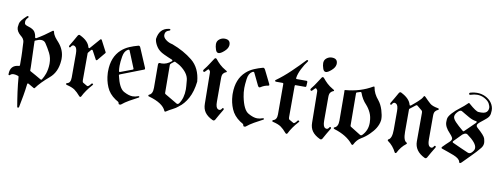

<svg xmlns="http://www.w3.org/2000/svg" viewBox="-69 -1073 4312 1651"><g transform="rotate(10 2087.0 -247.5)"><path d="M85 -578.1Q65.4 -558.6 65.4 -538.6Q65.4 -536.6 66.9 -524.9Q68.4 -512.7 101.1 -503.4Q142.6 -491.2 156.7 -470.7Q170.4 -450.7 173.3 -423.3Q173.8 -418.5 176.5 -417.5Q179.2 -416.5 181.2 -416.5Q183.6 -416.5 185.1 -417Q247.6 -453.1 312.5 -503.4Q314.5 -505.4 317.4 -505.4Q318.8 -505.4 321.5 -503.9Q324.2 -502.4 325.2 -498.5Q327.6 -485.4 332.8 -474.4Q337.9 -463.4 345 -453.6Q352.1 -443.8 360.1 -434.8Q368.2 -425.8 376 -417Q429.7 -356 429.7 -282.2Q429.7 -278.3 429.7 -273.9Q429.7 -269.5 429.2 -265.1Q422.9 -162.6 357.4 -107.4Q285.2 -46.4 247.1 6.3Q244.1 10.3 240.7 10.3Q237.8 10.3 235.8 8.3Q223.6 1 211.4 -5.9Q199.2 -12.7 187 -20Q184.1 -21 183.1 -21Q181.2 -21 178.5 -19.8Q175.8 -18.6 175.8 -13.7Q169.9 39.6 160.9 89.8Q151.9 140.1 141.6 191.9Q139.2 198.7 133.8 198.7Q133.3 198.7 130.1 198.5Q127 198.2 125.5 191.9Q120.6 162.6 115.5 130.6Q110.4 98.6 106 65.7Q101.6 32.7 98.1 0Q94.7 -32.7 92.3 -63.5Q91.3 -68.8 86.9 -70.3Q65.4 -78.1 48.8 -78.1Q27.8 -78.1 17.1 -65.9Q14.2 -63 10.7 -63Q9.3 -63 6.3 -64Q3.4 -64.9 3.4 -71.8Q3.9 -150.9 79.6 -156.2Q86.9 -156.2 86.9 -164.1V-179.2Q86.9 -215.8 86.4 -241.9Q85.9 -268.1 85 -283.7Q84 -299.3 83 -318.6Q82 -337.9 81.1 -360.8Q80.6 -372.1 77.4 -380.1Q74.2 -388.2 69.8 -394.5Q65.4 -400.9 60.1 -405.8Q54.7 -410.6 49.3 -415Q11.2 -446.8 11.2 -482.9Q11.2 -489.3 15.6 -514.6Q20 -540 70.3 -585.9Q76.2 -591.8 80.6 -591.8Q83 -591.8 85.7 -589.6Q88.4 -587.4 88.4 -585Q88.4 -581.5 85 -578.1ZM181.6 -135.7Q181.6 -129.9 186 -128.4Q210.9 -115.7 234.4 -101.6Q257.8 -87.4 282.7 -73.7Q285.6 -72.8 287.6 -72.8Q291.5 -72.8 293.9 -76.7Q301.3 -88.4 308.3 -102.3Q315.4 -116.2 321.3 -133.5Q327.1 -150.9 330.8 -171.6Q334.5 -192.4 335 -217.3V-220.2V-220.7V-221.2V-221.7Q335 -272 314.5 -312Q303.7 -332.5 292.5 -351.8Q281.2 -371.1 268.6 -389.6Q254.9 -409.2 229.5 -409.2Q209 -409.2 179.2 -395Q174.3 -393.1 174.3 -387.7Q174.8 -384.8 174.8 -380.4Q174.8 -376 174.8 -370.1L181.2 -176.8Q181.6 -169.9 181.6 -159.7Q181.6 -149.4 181.6 -135.7Z M641.6 -129.4Q641.6 -113.8 649.4 -109.4L684.6 -88.9Q687 -87.4 689 -87.4Q700.7 -87.4 718.8 -112.8Q721.7 -116.7 726.1 -116.7Q728.5 -116.7 731.7 -115.2Q734.9 -113.8 734.9 -110.4Q734.9 -107.9 731 -103Q679.2 -45.4 652.3 9.3Q648.9 15.1 643.6 15.1Q639.6 15.1 634.3 9.3Q607.4 -22 583.5 -39.1Q560.1 -55.2 513.7 -66.4Q504.9 -68.8 504.9 -74.2Q504.9 -79.6 511.2 -82Q543.5 -87.4 543.5 -136.7V-137.2V-137.7V-138.2V-344.7Q543.5 -394.5 524.9 -405.8Q516.6 -411.1 510.3 -411.1Q498.5 -411.1 489.7 -395.5Q485.8 -388.7 481.9 -388.7Q480 -388.7 477.1 -390.9Q474.1 -393.1 474.1 -397.5Q474.1 -401.4 478 -407.7Q492.2 -430.2 505.1 -453.6Q518.1 -477.1 531.7 -500.5Q537.1 -509.3 543.9 -509.3Q548.8 -509.3 553.7 -505.9Q626 -471.2 639.6 -418Q641.1 -413.1 643.8 -412.4Q646.5 -411.6 647.5 -411.6Q651.4 -411.6 653.3 -415L728.5 -501.5Q731.4 -504.4 734.9 -504.4Q735.8 -504.4 736.8 -504.4Q739.7 -503.4 741.7 -500L793 -401.9Q793.9 -398.9 793.9 -398.4Q793.9 -395.5 792 -393.6L733.4 -323.2Q730.5 -320.3 727.1 -320.3Q726.6 -320.3 724.1 -320.6Q721.7 -320.8 720.2 -324.7L680.7 -397.9Q678.7 -400.9 676.3 -401.4Q673.8 -401.9 673.3 -401.9Q669.9 -401.9 667 -398.9L644 -371.1Q642.1 -369.1 642.1 -366.2Z M979.5 13.7Q979 2.4 967.3 -3.9Q956.5 -9.3 947.8 -15.6Q891.6 -53.7 868.7 -108.9Q845.2 -164.1 842.3 -225.1Q841.8 -230 841.8 -234.4Q841.8 -238.8 841.8 -243.7Q841.8 -368.7 917.5 -437Q946.8 -463.4 984.1 -479.5Q1021.5 -495.6 1061 -505.9Q1062.5 -506.3 1064.5 -506.3Q1073.7 -506.3 1079.1 -493.7L1149.4 -328.6Q1151.4 -324.2 1151.4 -320.3Q1151.4 -314.5 1146 -312H1145L944.8 -234.4Q939.9 -232.4 939.9 -227.1V-226.1V-225.6V-225.1Q964.4 -116.7 1008.3 -92.8Q1053.2 -68.4 1085.9 -68.4Q1109.4 -68.4 1131.8 -77.1Q1135.7 -79.1 1138.7 -79.1Q1142.6 -79.1 1143.8 -76.4Q1145 -73.7 1145 -72.3Q1145 -69.3 1140.6 -66.9Q1101.1 -46.4 1065.2 -25.9Q1029.3 -5.4 1001 18.1Q997.1 20.5 992.2 20.5Q990.2 20.5 984.9 19.8Q979.5 19 979.5 13.7ZM934.1 -262.2Q934.6 -258.3 936.8 -256.6Q939 -254.9 940.9 -254.9Q941.9 -254.9 944.8 -255.9L1048.8 -294.9Q1054.2 -297.4 1054.2 -301.3Q1054.2 -302.2 1053.2 -305.2L993.7 -451.2Q991.7 -457.5 985.8 -457.5Q981 -457.5 976.1 -454.1Q947.3 -437 939.5 -390.1Q935.5 -366.2 933.3 -345.7Q931.2 -325.2 931.2 -308.1Q931.2 -285.2 934.1 -262.2Z M1301.3 -680.2Q1263.7 -669.9 1263.7 -636.2V-635.7V-635.3V-634.8Q1264.6 -612.3 1289.1 -594.2Q1312.5 -575.7 1346.7 -568.8Q1347.2 -568.8 1347.7 -568.4Q1450.2 -530.3 1526.4 -468.8Q1602.1 -407.2 1612.3 -290V-288.6Q1602.1 -200.7 1569.8 -142.1Q1537.6 -83.5 1493.7 -52.7L1493.2 -51.8Q1473.1 -34.7 1444.8 -20.5Q1430.7 -13.7 1418.5 -6.6Q1406.2 0.5 1395.5 7.8Q1389.2 12.7 1384.3 12.7Q1379.9 12.7 1377.9 7.8Q1351.1 -56.6 1227.1 -91.3Q1219.7 -92.8 1219.5 -95.9Q1219.2 -99.1 1219.2 -99.6Q1219.2 -104.5 1224.6 -106.9Q1255.4 -118.7 1255.4 -171.9L1254.4 -375Q1254.4 -391.1 1268.6 -391.1H1269H1269.5H1270Q1273.4 -390.6 1276.9 -390.4Q1280.3 -390.1 1283.7 -390.1Q1326.2 -390.1 1367.7 -424.3Q1370.6 -426.8 1370.6 -431.6Q1370.1 -435.1 1365.7 -437.5Q1347.2 -445.3 1328.6 -452.9Q1310.1 -460.4 1292.5 -469.2Q1246.6 -490.2 1225.6 -522.5Q1203.1 -556.2 1199.7 -587.4V-589.8Q1212.4 -683.1 1293.5 -693.8Q1295.4 -694.3 1298.3 -694.3Q1306.6 -694.3 1307.1 -691.2Q1307.6 -688 1307.6 -687Q1307.6 -681.6 1301.3 -680.2ZM1396.5 -423.8Q1393.6 -424.8 1393.1 -424.8Q1390.1 -424.8 1388.2 -422.9L1365.2 -404.8Q1355.5 -397.5 1355.5 -387.2L1357.4 -146Q1357.4 -138.7 1363.3 -135.7L1468.8 -73.7Q1473.1 -70.8 1477.5 -70.8Q1485.8 -70.8 1492.2 -79.6Q1527.8 -129.9 1527.8 -207.5Q1527.8 -225.6 1522 -286.1Q1516.1 -347.2 1441.4 -399.9Q1427.7 -409.2 1396.5 -423.8Z M1780.8 -694.3Q1830.6 -694.3 1830.6 -650.4Q1830.6 -648.4 1830.6 -646.5Q1830.6 -644.5 1830.1 -642.1Q1827.1 -615.7 1797.4 -589.4Q1767.6 -563 1750 -563H1749.5Q1731.4 -563 1723.6 -588.4Q1714.8 -614.3 1714.8 -633.8Q1714.8 -636.2 1714.8 -638.2Q1714.8 -640.1 1715.3 -642.1Q1716.8 -664.1 1737.3 -679.7Q1757.3 -694.3 1780.8 -694.3ZM1706.5 -382.3Q1706.5 -391.6 1703.6 -397.5Q1695.3 -410.2 1689.5 -410.2Q1686.5 -410.2 1683.6 -406.7L1664.1 -386.7Q1659.7 -381.8 1655.3 -381.8Q1652.3 -381.8 1649.2 -384.8Q1646 -387.7 1646 -391.6Q1646 -397 1651.4 -403.8Q1673.3 -430.7 1690.2 -457.5Q1707 -484.4 1725.1 -510.7Q1729 -515.1 1733.4 -515.1Q1738.3 -515.1 1743.2 -510.3Q1753.4 -497.6 1763.4 -486.8Q1773.4 -476.1 1783.2 -466.8Q1802.2 -448.2 1838.9 -426.8Q1848.1 -423.3 1848.1 -418.5Q1848.1 -418 1847.4 -415Q1846.7 -412.1 1841.3 -411.6Q1828.6 -406.7 1818.8 -394.8Q1809.1 -382.8 1809.1 -355V-148.4Q1809.1 -98.6 1827.6 -87.4Q1835 -83 1841.8 -83Q1854 -83 1862.8 -98.1Q1865.7 -104 1870.1 -104Q1872.1 -104 1875.2 -101.8Q1878.4 -99.6 1878.4 -95.7Q1878.4 -91.8 1874.5 -85.4Q1859.9 -62 1847.2 -39.3Q1834.5 -16.6 1821.3 6.8Q1815.4 15.6 1807.6 15.6Q1803.7 15.6 1798.3 12.7Q1753.9 -8.3 1731.9 -38.6Q1710 -68.8 1710 -114.7Z M2068.4 14.2Q2067.9 2.9 2056.2 -3.4Q2045.4 -8.8 2036.6 -15.1Q1980.5 -53.2 1957.5 -108.4Q1934.1 -163.6 1931.2 -224.6Q1930.7 -229.5 1930.7 -233.9Q1930.7 -238.3 1930.7 -243.2Q1930.7 -368.2 2006.3 -436.5Q2035.6 -462.9 2073 -479Q2110.4 -495.1 2149.9 -505.4H2151.4H2151.9H2152.3Q2161.6 -505.4 2168 -493.2L2225.1 -377.9Q2228 -372.1 2228 -368.7Q2228 -362.3 2221.7 -361.8Q2186.5 -356.9 2155.8 -336.4Q2151.4 -333.5 2147 -333.5Q2139.2 -333.5 2133.3 -345.2L2082.5 -450.7Q2079.6 -456.5 2074.2 -456.5Q2070.3 -456.5 2064.9 -453.6Q2032.7 -434.6 2026.9 -384.3Q2023.4 -358.9 2022 -339.4Q2020.5 -319.8 2020.5 -306.2Q2020.5 -267.1 2027.8 -231Q2050.3 -118.2 2096.2 -93.3Q2140.6 -67.9 2174.3 -67.9Q2198.2 -67.9 2220.7 -76.7Q2224.6 -78.1 2226.6 -78.1Q2229.5 -78.1 2231.9 -75.7Q2233.4 -73.7 2233.4 -71.3Q2233.4 -68.8 2229.5 -66.4Q2189.9 -45.9 2154.1 -25.4Q2118.2 -4.9 2089.8 18.6Q2085.9 21 2081.1 21Q2079.1 21 2073.7 20.3Q2068.4 19.5 2068.4 14.2Z M2443.4 -124.5Q2443.4 -109.9 2450.7 -104.5L2485.8 -84.5Q2487.8 -82.5 2490.7 -82.5Q2502 -82.5 2520 -107.9Q2522.5 -111.8 2526.4 -111.8Q2528.8 -111.8 2532.5 -109.6Q2536.1 -107.4 2536.1 -104.5Q2536.1 -101.6 2532.7 -98.1Q2480.5 -40.5 2454.1 14.2Q2450.2 19.5 2445.3 19.5Q2441.4 19.5 2436 14.2Q2409.2 -17.6 2385.3 -34.2Q2361.3 -50.8 2315.4 -61.5Q2307.6 -63 2307.4 -66.2Q2307.1 -69.3 2307.1 -69.8Q2307.1 -75.2 2313 -77.1Q2345.2 -85.4 2345.2 -131.8V-132.3V-132.8V-133.3L2344.7 -397.5V-397.9V-398.4Q2344.7 -406.2 2337.4 -406.2H2279.8Q2273.4 -406.2 2271 -411.6Q2270.5 -412.6 2270.5 -414.1Q2270.5 -418 2275.4 -420.9Q2304.7 -441.9 2334.5 -466.8Q2364.3 -491.7 2395 -521Q2425.8 -550.3 2453.1 -578.1Q2480.5 -606 2505.4 -632.3Q2509.3 -636.7 2513.2 -636.7Q2515.6 -636.7 2518.3 -634.8Q2521 -632.8 2521 -629.9Q2521 -627 2518.1 -623Q2506.8 -608.9 2495.6 -591.1Q2484.4 -573.2 2473.1 -550.8Q2450.2 -505.9 2445.3 -469.7Q2444.8 -468.3 2444.8 -466.3Q2444.8 -464.4 2445.8 -462.4Q2448.7 -459.5 2452.6 -459.5H2537.1Q2540.5 -459.5 2543 -457Q2545.4 -453.1 2545.4 -450.7L2543.5 -414.1Q2543 -406.2 2535.2 -406.2H2450.7Q2443.8 -406.2 2443.8 -397.9Z M2717.3 -694.3Q2767.1 -694.3 2767.1 -650.4Q2767.1 -648.4 2767.1 -646.5Q2767.1 -644.5 2766.6 -642.1Q2763.7 -615.7 2733.9 -589.4Q2704.1 -563 2686.5 -563H2686Q2668 -563 2660.2 -588.4Q2651.4 -614.3 2651.4 -633.8Q2651.4 -636.2 2651.4 -638.2Q2651.4 -640.1 2651.9 -642.1Q2653.3 -664.1 2673.8 -679.7Q2693.8 -694.3 2717.3 -694.3ZM2643.1 -382.3Q2643.1 -391.6 2640.1 -397.5Q2631.8 -410.2 2626 -410.2Q2623 -410.2 2620.1 -406.7L2600.6 -386.7Q2596.2 -381.8 2591.8 -381.8Q2588.9 -381.8 2585.7 -384.8Q2582.5 -387.7 2582.5 -391.6Q2582.5 -397 2587.9 -403.8Q2609.9 -430.7 2626.7 -457.5Q2643.6 -484.4 2661.6 -510.7Q2665.5 -515.1 2669.9 -515.1Q2674.8 -515.1 2679.7 -510.3Q2689.9 -497.6 2700 -486.8Q2710 -476.1 2719.7 -466.8Q2738.8 -448.2 2775.4 -426.8Q2784.7 -423.3 2784.7 -418.5Q2784.7 -418 2783.9 -415Q2783.2 -412.1 2777.8 -411.6Q2765.1 -406.7 2755.4 -394.8Q2745.6 -382.8 2745.6 -355V-148.4Q2745.6 -98.6 2764.2 -87.4Q2771.5 -83 2778.3 -83Q2790.5 -83 2799.3 -98.1Q2802.2 -104 2806.6 -104Q2808.6 -104 2811.8 -101.8Q2814.9 -99.6 2814.9 -95.7Q2814.9 -91.8 2811 -85.4Q2796.4 -62 2783.7 -39.3Q2771 -16.6 2757.8 6.8Q2752 15.6 2744.1 15.6Q2740.2 15.6 2734.9 12.7Q2690.4 -8.3 2668.5 -38.6Q2646.5 -68.8 2646.5 -114.7Z M3027.8 8.8Q3024.4 15.1 3019.5 15.1Q3014.6 15.1 3009.8 8.8Q2956.1 -58.1 2846.7 -91.8Q2837.9 -94.2 2837.9 -99.1Q2837.9 -99.6 2838.1 -102.3Q2838.4 -105 2843.8 -107.4Q2875 -118.2 2875 -172.4L2873.5 -421.4Q2873.5 -426.8 2872.8 -429Q2872.1 -431.2 2872.1 -432.1Q2872.1 -434.1 2873.5 -436.3Q2875 -438.5 2879.9 -439Q3010.3 -450.2 3110.8 -509.8Q3113.3 -511.7 3116.7 -511.7Q3117.7 -511.7 3120.1 -511Q3122.6 -510.3 3123 -504.4Q3130.9 -452.1 3174.8 -400.9Q3198.2 -372.1 3213.4 -325.2Q3227.5 -278.3 3227.5 -249Q3227.5 -245.6 3227.5 -242.4Q3227.5 -239.3 3227.1 -236.3Q3224.6 -216.8 3217.8 -199Q3210.9 -181.2 3201.2 -165.3Q3191.4 -149.4 3179 -135Q3166.5 -120.6 3153.3 -107.4Q3122.1 -76.2 3085 -54.7Q3048.8 -33.7 3027.8 8.8ZM2976.6 -146.5Q2976.6 -139.2 2982.4 -136.2L3068.8 -82.5Q3073.7 -79.1 3078.1 -79.1Q3085.4 -79.1 3092.3 -87.4Q3134.8 -132.8 3134.8 -195.3Q3134.8 -198.2 3134.8 -201.2Q3134.8 -204.1 3134.3 -207Q3133.3 -251 3117.4 -284.9Q3101.6 -318.8 3078.1 -345.2Q3039.6 -384.8 3020 -440.9Q3019 -443.4 3016.4 -444.6Q3013.7 -445.8 3012.2 -445.8Q3010.3 -445.8 3009.3 -445.3Q3002 -442.9 2994.6 -440.4Q2987.3 -438 2980 -436Q2974.6 -433.6 2974.6 -427.7Z M3447.3 -175.8V-174.8V-174.3V-173.8Q3447.3 -98.1 3476.6 -85.4Q3480 -83 3480 -78.9Q3480 -74.7 3476.6 -72.8Q3432.6 -39.6 3405.3 15.6Q3402.3 19.5 3397.9 19.5Q3393.6 19.5 3390.6 15.6Q3363.8 -39.1 3316.4 -72.3Q3313.5 -74.2 3313.5 -78.6Q3313.5 -83 3316.9 -85.4Q3348.6 -98.1 3348.6 -176.3V-338.4Q3348.6 -388.2 3330.1 -399.4Q3321.8 -404.8 3315.4 -404.8Q3303.7 -404.8 3294.9 -389.2Q3291 -382.3 3287.1 -382.3Q3285.2 -382.3 3282.2 -384.5Q3279.3 -386.7 3279.3 -391.1Q3279.3 -395 3283.2 -401.4Q3297.4 -423.8 3310.3 -447.3Q3323.2 -470.7 3336.9 -494.1Q3342.3 -502.9 3349.1 -502.9Q3354 -502.9 3358.9 -500L3359.4 -499.5Q3431.2 -463.4 3445.3 -411.1Q3446.3 -405.8 3448.7 -405.3Q3451.2 -404.8 3452.1 -404.8Q3455.6 -404.8 3458 -406.7Q3471.7 -418 3485.4 -429.7Q3499 -441.4 3513.2 -454.1Q3541.5 -479 3551.8 -500Q3553.7 -506.3 3558.6 -506.3Q3562.5 -506.3 3569.3 -499.5Q3598.6 -468.8 3619.6 -450.7Q3639.6 -432.6 3689.9 -423.8Q3694.3 -422.9 3696.3 -421.6Q3698.2 -420.4 3699.2 -418.9Q3699.7 -417.5 3699.2 -416Q3699.2 -410.6 3692.9 -408.7Q3680.2 -403.8 3670.4 -391.8Q3660.6 -379.9 3660.6 -352.1V-145.5Q3660.6 -95.7 3679.2 -84.5Q3687 -79.6 3693.4 -79.6Q3705.6 -79.6 3713.9 -95.2Q3717.8 -101.1 3721.7 -101.1Q3723.6 -101.1 3726.8 -98.9Q3730 -96.7 3730 -92.8Q3730 -88.9 3726.1 -82.5Q3711.4 -59.1 3698.5 -36.4Q3685.5 -13.7 3672.4 9.8Q3666.5 18.6 3659.2 18.6Q3655.3 18.6 3650.4 16.1Q3561.5 -27.3 3561.5 -111.3L3562 -361.3Q3562 -376 3554.7 -380.4H3554.2V-381.3L3512.7 -415.5Q3510.3 -417.5 3506.8 -417.5Q3504.4 -417.5 3501.5 -416L3450.7 -376.5Q3447.3 -374.5 3447.3 -370.6Z M3945.8 -605Q3973.6 -612.3 3999.5 -612.3Q4037.1 -612.3 4071.3 -596.7Q4109.9 -578.1 4129.6 -548.1Q4149.4 -518.1 4149.4 -485.8Q4149.4 -482.4 4148.7 -474.9Q4147.9 -467.3 4147 -455.6Q4144 -432.1 4122.1 -412.1Q4110.8 -402.3 4102.1 -395Q4093.3 -387.7 4085.7 -381.8Q4078.1 -376 4071.5 -370.6Q4064.9 -365.2 4058.6 -359.4Q4044.9 -347.2 4044.9 -335.4Q4044.9 -325.7 4054.7 -317.4Q4121.1 -259.8 4127.4 -234.9Q4133.8 -210 4133.8 -198.7Q4133.8 -173.8 4116.7 -152.3Q4083 -110.8 4045.9 -74.5Q4008.8 -38.1 3972.2 0Q3962.9 8.3 3958 8.3Q3952.6 8.3 3950.2 -2Q3943.8 -28.8 3893.1 -49.3Q3867.2 -59.1 3840.3 -68.8Q3813.5 -78.6 3785.2 -87.9Q3779.8 -90.3 3779.8 -94.2Q3779.8 -97.2 3783.7 -102.5Q3810.5 -130.4 3839.4 -156.7Q3856 -171.9 3856 -185.1Q3856 -187.5 3855.2 -190.7Q3854.5 -193.8 3851.6 -199Q3848.6 -204.1 3843.3 -211.4Q3837.9 -218.8 3828.1 -229Q3781.7 -276.9 3781.7 -319.3Q3781.7 -320.3 3782 -326.2Q3782.2 -332 3782.7 -343.3Q3783.7 -366.2 3813.5 -398.9Q3841.8 -430.2 3876.5 -455.6Q3911.1 -481.4 3942.4 -512.7Q3943.8 -514.2 3945.8 -514.2Q3948.7 -514.2 3952.6 -510.3Q4018.1 -452.1 4040.5 -452.1Q4051.8 -451.7 4057.4 -451.7Q4063 -451.7 4063.5 -451.7Q4105.5 -451.7 4118.7 -477.5Q4124.5 -490.2 4124.5 -502.4Q4124.5 -517.6 4112.8 -540Q4100.6 -562.5 4065.4 -581.5Q4036.1 -596.2 4003.9 -596.2Q3978 -596.2 3948.7 -586.4Q3945.3 -585 3941.4 -585Q3935.1 -585 3934.1 -589.1Q3933.1 -593.3 3933.1 -594.7Q3933.1 -602.5 3945.8 -605ZM3935.1 -268.1Q3937.5 -266.1 3940.4 -266.1Q3943.4 -266.1 3945.8 -268.6L4036.6 -357.4Q4039.6 -361.3 4039.6 -364.3Q4039.6 -365.2 4038.6 -367.9Q4037.6 -370.6 4031.7 -371.1Q4004.4 -374 3970.2 -392.6Q3942.9 -408.2 3927 -417.5Q3911.1 -426.8 3905.8 -430.2Q3894.5 -437 3890.1 -437Q3876 -437 3856.9 -414.6Q3840.3 -395 3840.3 -376.5Q3840.3 -358.4 3864.7 -332.3Q3889.2 -306.2 3935.1 -268.1ZM3867.7 -166.5Q3865.7 -163.1 3865.7 -160.6Q3865.7 -156.7 3870.6 -153.8Q3905.8 -137.7 3940.2 -122.1Q3974.6 -106.4 4009.8 -91.8Q4015.6 -89.4 4020.5 -89.4Q4039.6 -89.4 4058.6 -119.6Q4064.9 -129.4 4064.9 -141.6Q4064.9 -185.1 3978.5 -246.6Q3973.1 -250 3965.8 -250Q3953.6 -250 3936.5 -236.8Z"/></g></svg>

Font: UnifrakturMaguntia sl
Style: Regular
Weight: 400
Designer: j. 'mach' wust, based on a font by Peter Wiegel, original typeface by Carl Albert Fahrenwaldt 1901
Version: Version 2010-11-24